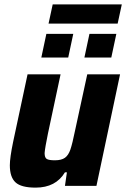

<svg xmlns="http://www.w3.org/2000/svg" viewBox="-20 -850 577 878"><path d="M25 -94Q25 -129 40 -201L106 -510H257L199 -238Q186 -175 184 -150Q184 -129 194 -123Q204 -117 231 -117Q261 -117 277 -128.5Q293 -140 302 -166.5Q311 -193 323 -252L379 -510H529L421 0H277L286 -62H277Q235 8 143 8Q77 8 51 -16Q25 -40 25 -94ZM169 -587 192 -695H315L292 -587ZM366 -587 389 -695H512L489 -587ZM202 -742 221 -830H537L518 -742Z"/></svg>

Font: Saira Semi Condensed
Style: Bold Italic
Weight: 700
Width: 4
Italic angle: -12°
Designer: Hector Gatti with collaboration of the Omnibus-Type team
Foundry: Omnibus-Type
Version: Version 1.001; ttfautohint (v1.8)